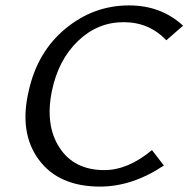

<svg xmlns="http://www.w3.org/2000/svg" viewBox="-20 -684 697 710"><path d="M350 6Q197 6 123.5 -93.5Q50 -193 86 -347Q118 -492 222 -578Q326 -664 457 -664Q576 -664 657 -589L595 -535Q532 -602 437 -602Q341 -602 268.5 -532.5Q196 -463 172 -348Q146 -221 200 -138Q254 -55 366 -55Q453 -55 542 -129L586 -72Q469 6 350 6Z"/></svg>

Font: EauTestInfant Medium
Style: Italic
Weight: 500
Italic angle: -12°
Designer: Christian Thalmann (Catharsis Fonts)
Version: Version 0.001;PS 000.001;hotconv 1.0.88;makeotf.lib2.5.64775